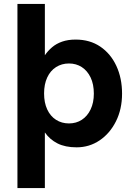

<svg xmlns="http://www.w3.org/2000/svg" viewBox="-20 -740 695 980"><path d="M69 220V-720H209V-458Q224 -480 245.5 -498.5Q267 -517 297 -527.5Q327 -538 366 -538Q439 -538 492 -502Q545 -466 574 -403.5Q603 -341 603 -262Q603 -183 572 -121Q541 -59 488.5 -23.5Q436 12 371 12Q313 12 273.5 -8Q234 -28 209 -64V220ZM332 -110Q369 -110 397.5 -128.5Q426 -147 442.5 -181.5Q459 -216 459 -262Q459 -310 442.5 -344.5Q426 -379 397.5 -397.5Q369 -416 332 -416Q295 -416 266 -397.5Q237 -379 221 -344.5Q205 -310 205 -263Q205 -216 221 -181.5Q237 -147 266 -128.5Q295 -110 332 -110Z"/></svg>

Font: DM Sans 9pt ExtraBold
Style: Regular
Weight: 800
Version: Version 4.004;gftools[0.9.30]